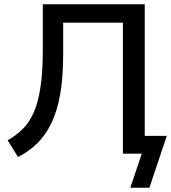

<svg xmlns="http://www.w3.org/2000/svg" viewBox="-20 -725 807 906"><path d="M595 161 649 0H560V-618H278V-466Q278 -359 264 -280Q250 -201 222.5 -144Q195 -87 155.5 -48.5Q116 -10 65 16L16 -63Q55 -85 86 -115Q117 -145 138.5 -193Q160 -241 171 -313.5Q182 -386 182 -492V-705H663V-84H767L685 161Z"/></svg>

Font: Nunito Sans 12pt SemiBold
Style: Regular
Weight: 600
Designer: Vernon Adams
Foundry: Vernon Adams
Version: Version 3.101;gftools[0.9.27]